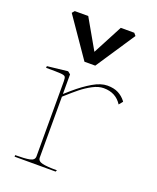

<svg xmlns="http://www.w3.org/2000/svg" viewBox="-142 -853 765 937"><g transform="rotate(20 240.0 -384.0)"><path d="M149 -428V-38Q149 -18 124 -13Q99 -8 49 -8V0H262L266 -8H263Q215 -8 190.5 -13.5Q166 -19 166 -38V-354Q171 -358 175 -362Q206 -390 231.5 -410.5Q257 -431 287 -447Q317 -463 344 -463Q376 -463 399.5 -450.5Q423 -438 439 -413L455 -433L453 -436Q437 -457 414 -469Q391 -481 357 -481Q323 -481 282 -457Q241 -433 198 -396Q182 -382 166 -368Q166 -395 166 -408.5Q166 -422 166 -448V-470L152 -481L46 -469L45 -460Q103 -460 121.5 -458.5Q140 -457 144.5 -451.5Q149 -446 149 -428ZM71 -755 82 -768H152L240 -614L321 -768H391L402 -755L267 -552H211Z"/></g></svg>

Font: TMT Limkin
Style: Regular
Weight: 400
Designer: Gabriel Drozdov
Version: Version 1.000;Glyphs 3.1.2 (3151)